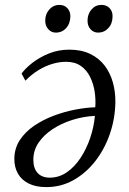

<svg xmlns="http://www.w3.org/2000/svg" viewBox="-20 -750 528 783"><path d="M68 -450Q83 -471 111.8 -493.5Q140.5 -516 179.2 -531.8Q218 -547.5 262.5 -547.5Q312 -547.5 348 -530Q384 -512.5 406.8 -482.5Q429.5 -452.5 440.2 -414.2Q451 -376 450.5 -333.5Q449.5 -266 428 -203.8Q406.5 -141.5 368.5 -92.8Q330.5 -44 279.8 -15.5Q229 13 169 13Q125.5 13 96.5 -1.8Q67.5 -16.5 53 -42.2Q38.5 -68 38.5 -101Q38.5 -144.5 60.5 -178.2Q82.5 -212 118.8 -236.8Q155 -261.5 198.8 -278Q242.5 -294.5 287 -303Q331.5 -311.5 368.5 -312.5Q371 -344 366 -376.5Q361 -409 347.2 -436.8Q333.5 -464.5 309.5 -481.2Q285.5 -498 249.5 -498Q222 -498 193.5 -489.5Q165 -481 137 -464Q109 -447 83.5 -421ZM183 -25.5Q221 -25.5 253 -47.8Q285 -70 309 -106.8Q333 -143.5 348 -188Q363 -232.5 367 -277.5Q319.5 -275 274.5 -260.8Q229.5 -246.5 193.8 -222.8Q158 -199 137 -167.8Q116 -136.5 116 -99Q116 -63.5 133.5 -44.5Q151 -25.5 183 -25.5ZM207.5 -617Q189.5 -617 176.8 -631Q164 -645 164.5 -667.5Q165 -693.5 181.5 -711.8Q198 -730 221.5 -730Q243 -730 255 -716.5Q267 -703 267 -683.5Q266.5 -654 249.8 -635.5Q233 -617 207.5 -617ZM380 -617Q361.5 -617 349 -631Q336.5 -645 337 -667.5Q337.5 -693.5 353.5 -711.8Q369.5 -730 393.5 -730Q415 -730 427.2 -716.5Q439.5 -703 439 -683.5Q439 -654 422 -635.5Q405 -617 380 -617Z"/></svg>

Font: Merriweather 60pt Light
Style: Italic
Weight: 300
Italic angle: -7.8°
Version: Version 2.101